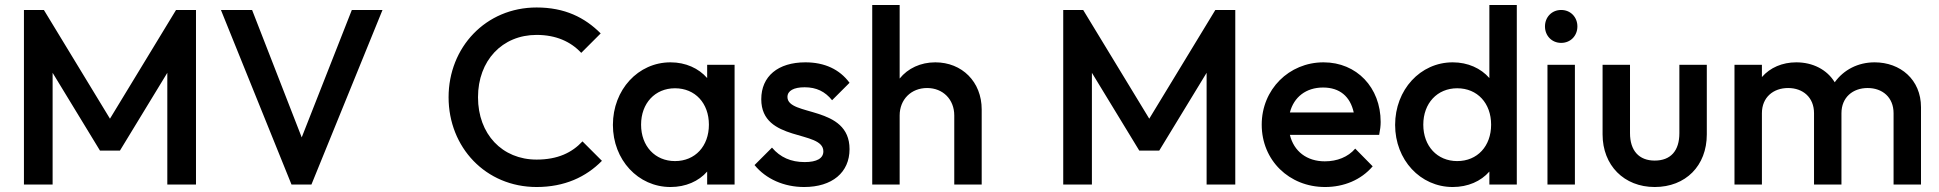

<svg xmlns="http://www.w3.org/2000/svg" viewBox="-20 -740 7776 770"><path d="M76 0H191V-448L381 -136H461L651 -448V0H766V-700H686L421 -264L156 -700H76Z M1149 0H1229L1514 -700H1391L1190 -189L991 -700H866Z M2132 10C2244 10 2330 -30 2394 -95L2316 -173C2274 -128 2217 -100 2132 -100C1994 -100 1897 -202 1897 -350C1897 -497 1994 -600 2132 -600C2210 -600 2269 -573 2311 -528L2389 -606C2325 -670 2245 -710 2132 -710C1928 -710 1779 -550 1779 -350C1779 -149 1928 10 2132 10Z M2669 10C2730 10 2782 -13 2816 -52V0H2926V-480H2816V-427C2782 -466 2730 -490 2669 -490C2539 -490 2438 -380 2438 -239C2438 -99 2539 10 2669 10ZM2551 -240C2551 -326 2607 -386 2687 -386C2768 -386 2823 -326 2823 -240C2823 -154 2768 -94 2687 -94C2607 -94 2551 -154 2551 -240Z M3205 10C3317 10 3387 -48 3387 -142C3387 -319 3138 -272 3138 -351C3138 -376 3163 -390 3207 -390C3254 -390 3289 -373 3317 -338L3387 -408C3347 -462 3287 -490 3210 -490C3100 -490 3033 -434 3033 -342C3033 -168 3282 -220 3282 -133C3282 -105 3256 -90 3207 -90C3152 -90 3109 -109 3076 -148L3006 -78C3052 -22 3124 10 3205 10Z M3807 -277V0H3917V-301C3917 -412 3838 -490 3731 -490C3672 -490 3621 -466 3588 -425V-720H3478V0H3588V-277C3588 -341 3634 -387 3698 -387C3762 -387 3807 -341 3807 -277Z M4244 0H4359V-448L4549 -136H4629L4819 -448V0H4934V-700H4854L4589 -264L4324 -700H4244Z M5294 10C5369 10 5438 -18 5485 -73L5415 -144C5386 -110 5342 -93 5293 -93C5221 -93 5169 -133 5153 -199H5511C5515 -219 5517 -235 5517 -251C5517 -389 5421 -490 5288 -490C5149 -490 5040 -381 5040 -240C5040 -97 5150 10 5294 10ZM5153 -289C5169 -351 5218 -389 5286 -389C5353 -389 5395 -353 5409 -289Z M5806 10C5867 10 5919 -13 5953 -52V0H6063V-720H5953V-427C5919 -466 5867 -490 5806 -490C5676 -490 5575 -380 5575 -239C5575 -99 5676 10 5806 10ZM5688 -240C5688 -326 5744 -386 5824 -386C5905 -386 5960 -326 5960 -240C5960 -154 5905 -94 5824 -94C5744 -94 5688 -154 5688 -240Z M6186 0H6296V-480H6186ZM6176 -634C6176 -597 6203 -568 6241 -568C6279 -568 6306 -597 6306 -634C6306 -671 6279 -700 6241 -700C6203 -700 6176 -671 6176 -634Z M6616 10C6740 10 6825 -75 6825 -201V-480H6715V-206C6715 -135 6680 -96 6616 -96C6553 -96 6517 -136 6517 -206V-480H6407V-201C6407 -77 6493 10 6616 10Z M6936 0H7046V-286C7046 -350 7092 -387 7151 -387C7210 -387 7255 -350 7255 -286V0H7365V-286C7365 -350 7411 -387 7470 -387C7529 -387 7574 -350 7574 -286V0H7684V-310C7684 -421 7601 -490 7498 -490C7431 -490 7374 -460 7338 -410C7307 -461 7250 -490 7184 -490C7128 -490 7079 -469 7046 -431V-480H6936Z"/></svg>

Font: MV Cash Medium
Style: Regular
Weight: 500
Designer: Rodrigo Fuenzalida
Foundry: fragTYPE
Version: Version 1.100;Glyphs 3.1.2 (3151)